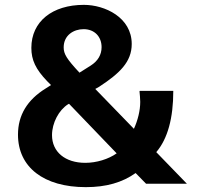

<svg xmlns="http://www.w3.org/2000/svg" viewBox="-20 -755 829 790"><path d="M460 -124C426 -100 377 -85 331 -85C248 -85 194 -130 194 -199C194 -249 222 -302 260 -326L264 -328ZM307 -456C254 -513 242 -533 242 -560C242 -610 283 -635 324 -635C369 -635 398 -604 398 -561C398 -530 383 -504 353 -485ZM623 -129C670 -184 693 -269 693 -381H555L554 -379C555 -369 557 -349 557 -336C557 -300 547 -260 531 -225L372 -389L388 -398C472 -453 522 -500 522 -574C522 -683 412 -735 325 -735C196 -735 109 -667 109 -558C109 -508 127 -470 174 -421L190 -405L168 -391C92 -344 54 -281 54 -201C54 -67 160 15 333 15C417 15 483 -4 538 -43L581 1H749Z"/></svg>

Font: Perun
Style: Bold
Weight: 700
Foundry: Copyright (c) Stefan Peev, Context Ltd, 2016
Version: Version 1.089